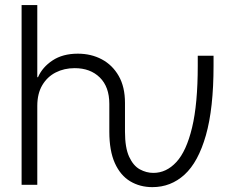

<svg xmlns="http://www.w3.org/2000/svg" viewBox="-20 -748 952 777"><path d="M596.7 9.3Q546.4 9.3 506.8 -14.4Q467.3 -38.1 444.8 -87.9Q422.4 -137.7 422.4 -215.3V-327.6Q422.4 -396.5 384 -434.3Q345.7 -472.2 282.2 -472.2Q239.7 -472.2 205.6 -454.8Q171.4 -437.5 151.1 -403.3Q130.9 -369.1 130.9 -319.3V0H67.4V-727.5H130.9V-435.5H133.8Q151.4 -476.1 192.6 -503.4Q233.9 -530.8 294.9 -530.8Q349.1 -530.8 392.1 -507.8Q435.1 -484.9 460.4 -440.7Q485.8 -396.5 485.8 -331.5V-215.3Q485.8 -149.9 502.7 -113.5Q519.5 -77.1 545.9 -62.7Q572.3 -48.3 600.6 -48.3Q653.3 -48.3 693.8 -92.3Q734.4 -136.2 757.3 -231.7Q780.3 -327.1 780.3 -482.4V-522.5H844.2V-481.9Q844.2 -309.1 813.2 -200.4Q782.2 -91.8 726.8 -41.3Q671.4 9.3 596.7 9.3Z"/></svg>

Font: Inter 28pt Light
Style: Regular
Weight: 300
Designer: Rasmus Andersson
Foundry: rsms
Version: Version 4.001;git-66647c0bb